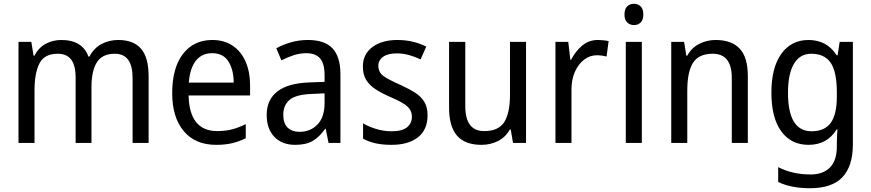

<svg xmlns="http://www.w3.org/2000/svg" viewBox="-20 -758 4619 1018"><path d="M607 -546Q688 -546 728 -499.5Q768 -453 768 -353V0H683V-345Q683 -473 589 -473Q522 -473 493.5 -427.5Q465 -382 465 -296V0H381V-346Q381 -411 357.5 -442Q334 -473 286 -473Q215 -473 189 -421.5Q163 -370 163 -279V0H78V-536H146L158 -463H163Q184 -505 222 -525.5Q260 -546 305 -546Q417 -546 449 -458H454Q478 -503 518 -524.5Q558 -546 607 -546Z M1106 -546Q1169 -546 1214 -515.5Q1259 -485 1282.5 -430.5Q1306 -376 1306 -306V-252H980Q984 -63 1132 -63Q1175 -63 1210 -72Q1245 -81 1283 -100V-25Q1246 -7 1209.5 1.5Q1173 10 1126 10Q1015 10 954 -63Q893 -136 893 -264Q893 -398 950 -472Q1007 -546 1106 -546ZM1105 -476Q1050 -476 1018.5 -436Q987 -396 981 -320H1219Q1219 -387 1191.5 -431.5Q1164 -476 1105 -476Z M1613 -546Q1702 -546 1743.5 -501Q1785 -456 1785 -364V0H1722L1707 -75H1704Q1674 -32 1638.5 -11Q1603 10 1545 10Q1476 10 1435 -32Q1394 -74 1394 -149Q1394 -229 1450.5 -273Q1507 -317 1621 -321L1701 -324V-357Q1701 -422 1676.5 -449Q1652 -476 1605 -476Q1570 -476 1536.5 -465Q1503 -454 1472 -438L1445 -502Q1479 -521 1522 -533.5Q1565 -546 1613 -546ZM1633 -260Q1550 -257 1516 -229Q1482 -201 1482 -149Q1482 -103 1505.5 -81Q1529 -59 1568 -59Q1626 -59 1663.5 -98Q1701 -137 1701 -213V-263Z M2247 -147Q2247 -70 2196 -30Q2145 10 2056 10Q2007 10 1970 1.5Q1933 -7 1905 -23V-104Q1933 -87 1973.5 -74.5Q2014 -62 2056 -62Q2112 -62 2138 -83Q2164 -104 2164 -140Q2164 -171 2140.5 -193Q2117 -215 2051 -243Q2005 -263 1972.5 -284Q1940 -305 1922 -333.5Q1904 -362 1904 -405Q1904 -471 1954.5 -508.5Q2005 -546 2087 -546Q2130 -546 2168 -537Q2206 -528 2240 -511L2210 -443Q2181 -457 2149 -466Q2117 -475 2083 -475Q2037 -475 2011.5 -457Q1986 -439 1986 -409Q1986 -375 2012.5 -355.5Q2039 -336 2105 -307Q2149 -287 2181 -266.5Q2213 -246 2230 -217.5Q2247 -189 2247 -147Z M2769 -536V0H2700L2688 -71H2683Q2660 -30 2620 -10Q2580 10 2533 10Q2445 10 2403 -39Q2361 -88 2361 -186V-536H2447V-195Q2447 -63 2547 -63Q2624 -63 2654 -111.5Q2684 -160 2684 -255V-536Z M3150 -546Q3164 -546 3179 -544.5Q3194 -543 3207 -540L3196 -458Q3172 -465 3144 -465Q3108 -465 3077.5 -442Q3047 -419 3028.5 -378Q3010 -337 3010 -284V0H2925V-536H2993L3004 -441H3008Q3031 -486 3066.5 -516Q3102 -546 3150 -546Z M3342 -738Q3363 -738 3377 -724Q3391 -710 3391 -681Q3391 -653 3377 -639Q3363 -625 3342 -625Q3320 -625 3305.5 -639Q3291 -653 3291 -681Q3291 -710 3305 -724Q3319 -738 3342 -738ZM3383 -536V0H3298V-536Z M3774 -546Q3859 -546 3902 -500Q3945 -454 3945 -355V0H3860V-345Q3860 -473 3759 -473Q3684 -473 3654 -424.5Q3624 -376 3624 -278V0H3539V-536H3607L3619 -463H3624Q3647 -505 3687.5 -525.5Q3728 -546 3774 -546Z M4267 -546Q4314 -546 4351.5 -526.5Q4389 -507 4416 -465H4421L4432 -536H4502V8Q4502 122 4447 181Q4392 240 4275 240Q4175 240 4106 207V128Q4181 167 4278 167Q4344 167 4380.5 130Q4417 93 4417 19V0Q4417 -14 4418 -36Q4419 -58 4420 -72H4416Q4366 10 4267 10Q4174 10 4122 -62Q4070 -134 4070 -267Q4070 -399 4122.5 -472.5Q4175 -546 4267 -546ZM4281 -473Q4221 -473 4189.5 -419.5Q4158 -366 4158 -266Q4158 -62 4283 -62Q4352 -62 4384.5 -106.5Q4417 -151 4417 -246V-268Q4417 -377 4384.5 -425Q4352 -473 4281 -473Z"/></svg>

Font: Noto Sans Myanmar SemiCondensed
Style: Regular
Weight: 400
Width: 4
Designer: Monotype Design Team
Foundry: Monotype Imaging Inc.
Version: Version 2.107; ttfautohint (v1.8.4.7-5d5b)